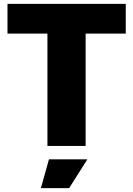

<svg xmlns="http://www.w3.org/2000/svg" viewBox="-20 -760 694 1000"><path d="M235 70H435L340 220H193ZM227 -585H19V-740H635V-585H426V0H227Z"/></svg>

Font: Encode Sans Normal
Style: ExtraBold
Weight: 800
Designer: Pablo Impallari, Andres Torresi
Foundry: Pablo Impallari, Andres Torresi
Version: Version 1.000; ttfautohint (v1.00) -l 8 -r 50 -G 200 -x 14 -